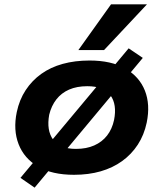

<svg xmlns="http://www.w3.org/2000/svg" viewBox="-20 -792 751 882"><path d="M320 11Q219 11 155 -26.5Q91 -64 65.5 -129.5Q40 -195 57 -277Q69 -334 98 -378Q127 -422 169.5 -452.5Q212 -483 268 -498.5Q324 -514 391 -514Q492 -514 556 -477Q620 -440 645.5 -376Q671 -312 654 -229Q642 -172 613 -127.5Q584 -83 541 -52Q498 -21 442.5 -5Q387 11 320 11ZM329 -108Q377 -108 413 -124Q449 -140 472 -169.5Q495 -199 504 -241Q518 -312 487.5 -354Q457 -396 381 -396Q333 -396 297.5 -380.5Q262 -365 239 -335.5Q216 -306 206 -265Q193 -193 224 -150.5Q255 -108 329 -108ZM139 70 74 25 571 -570 636 -526ZM340 -562 490 -772H655L458 -562Z"/></svg>

Font: Nunito Sans 7pt SemiExpanded ExtraBold
Style: Italic
Weight: 800
Width: 6
Italic angle: -9°
Designer: Vernon Adams
Foundry: Vernon Adams
Version: Version 3.101;gftools[0.9.27]